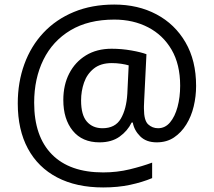

<svg xmlns="http://www.w3.org/2000/svg" viewBox="-20 -734 939 843"><path d="M841 -357Q841 -311 830.5 -267Q820 -223 798 -187.5Q776 -152 744 -130.5Q712 -109 668 -109Q622 -109 595.5 -135.5Q569 -162 563 -196H558Q540 -159 505 -134Q470 -109 417 -109Q341 -109 299.5 -160Q258 -211 258 -295Q258 -361 284 -411.5Q310 -462 357.5 -491Q405 -520 470 -520Q514 -520 556.5 -512.5Q599 -505 623 -496L613 -293Q612 -275 612 -267.5Q612 -260 612 -257Q612 -205 630.5 -188Q649 -171 674 -171Q705 -171 726.5 -196.5Q748 -222 759.5 -264.5Q771 -307 771 -358Q771 -451 733.5 -515.5Q696 -580 630.5 -614Q565 -648 482 -648Q368 -648 289.5 -601Q211 -554 170.5 -471.5Q130 -389 130 -283Q130 -135 208 -56Q286 23 433 23Q494 23 549.5 9.5Q605 -4 648 -20V48Q605 66 551.5 77.5Q498 89 433 89Q315 89 231 45Q147 1 102.5 -81.5Q58 -164 58 -280Q58 -373 87 -452.5Q116 -532 171 -590.5Q226 -649 304.5 -681.5Q383 -714 482 -714Q586 -714 667 -671Q748 -628 794.5 -548Q841 -468 841 -357ZM336 -293Q336 -229 361.5 -200Q387 -171 430 -171Q486 -171 510.5 -213Q535 -255 539 -322L545 -447Q532 -451 512 -454Q492 -457 471 -457Q422 -457 392 -433Q362 -409 349 -371.5Q336 -334 336 -293Z"/></svg>

Font: Noto Sans Tai Viet
Style: Regular
Weight: 400
Designer: Monotype Design Team
Foundry: Monotype Imaging Inc.
Version: Version 2.003; ttfautohint (v1.8.4.7-5d5b)